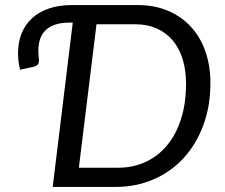

<svg xmlns="http://www.w3.org/2000/svg" viewBox="-20 -736 885 756"><path d="M808.5 -409Q808.5 -317.5 780.2 -242Q752 -166.5 702.2 -112.8Q652.5 -59 584 -29.5Q515.5 0 434.5 0H187.5L266.5 -647H254.5Q220.5 -647 197 -639Q173.5 -631 158.8 -616.2Q144 -601.5 137.5 -581Q131 -560.5 131 -535Q131 -527 131.8 -518.2Q132.5 -509.5 133 -504Q134.5 -494.5 131.2 -486Q128 -477.5 114 -473.5L59 -461.5Q55 -477.5 53 -494.5Q51 -511.5 51 -526Q51 -569.5 65.2 -604.8Q79.5 -640 106.8 -664.8Q134 -689.5 173.5 -702.8Q213 -716 263 -716H522.5Q588.5 -716 641.5 -693.5Q694.5 -671 731.8 -630.5Q769 -590 788.8 -533.5Q808.5 -477 808.5 -409ZM712.5 -407Q712.5 -461 698.8 -504.2Q685 -547.5 659.2 -577.8Q633.5 -608 596.5 -624.2Q559.5 -640.5 513 -640.5H360L290.5 -75.5H444Q503.5 -75.5 553 -98.2Q602.5 -121 638 -163.8Q673.5 -206.5 693 -268Q712.5 -329.5 712.5 -407Z"/></svg>

Font: Lato
Style: Italic
Weight: 400
Italic angle: -7°
Designer: Lukasz Dziedzic
Foundry: tyPoland Lukasz Dziedzic
Version: Version 2.007; 2014-02-27